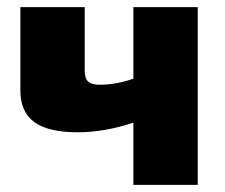

<svg xmlns="http://www.w3.org/2000/svg" viewBox="-20 -517 628 537"><path d="M533 -497V0H353V-174Q272 -147 197 -147Q115 -147 76 -175.5Q37 -204 37 -264V-497H217V-318Q217 -298 226.5 -289Q236 -280 259 -280Q305 -280 353 -297V-497Z"/></svg>

Font: Exo 2.0 Extra Bold
Style: Regular
Weight: 800
Designer: Natanael Gama
Version: Version 1.001;PS 001.001;hotconv 1.0.70;makeotf.lib2.5.58329